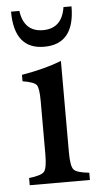

<svg xmlns="http://www.w3.org/2000/svg" viewBox="-49 -682 372 715"><g transform="rotate(-5 136.5 -325.0)"><path d="M216 -650H246Q246 -509 132 -509Q20 -509 20 -650H51Q62 -571 133 -571Q204 -571 216 -650ZM258 0H33V-27Q79 -32 90 -45Q101 -58 101 -110V-308Q101 -357 92 -369Q83 -381 40 -388V-412Q128 -427 189 -451V-110Q189 -58 200 -45Q210 -32 258 -27Z"/></g></svg>

Font: Shafarik
Style: Regular
Weight: 400
Version: Version 1.001; ttfautohint (v1.8.4.7-5d5b)